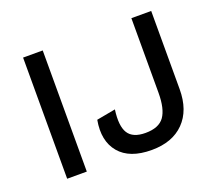

<svg xmlns="http://www.w3.org/2000/svg" viewBox="-114 -817 1111 983"><g transform="rotate(-20 442.0 -325.0)"><path d="M205 -660V0H98V-660ZM796 -660V-234Q796 -119 732.5 -54.5Q669 10 556 10Q436 10 381 -55.5Q326 -121 346 -231L449 -250Q437 -163 462 -123Q487 -83 556 -83Q629 -83 658.5 -124.5Q688 -166 688 -254V-660Z"/></g></svg>

Font: Elaine Sans Medium
Style: Regular
Weight: 500
Designer: Wei Huang
Foundry: Wei Huang
Version: Version 2.001;December 24, 2019;FontCreator 12.0.0.2547 64-b